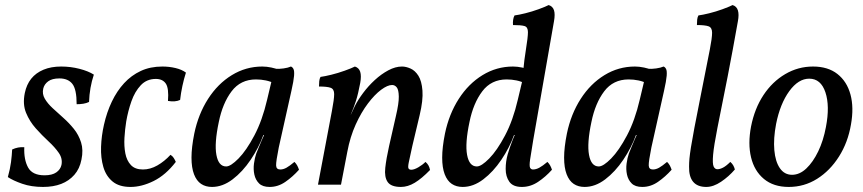

<svg xmlns="http://www.w3.org/2000/svg" viewBox="-20 -730 3413 759"><path d="M222 -467Q259 -467 294 -458Q329 -449 351 -435Q334 -384 332 -327Q322 -322 309.5 -320Q297 -318 283 -318Q283 -377 266 -398.5Q249 -420 215 -420Q186 -420 170.5 -408.5Q155 -397 151 -380Q146 -359 157 -340Q168 -321 188 -302.5Q208 -284 230.5 -264Q253 -244 272 -220.5Q291 -197 300.5 -167Q310 -137 302 -99Q295 -63 274 -39Q253 -15 222 -3Q191 9 150 9Q104 9 68 -3.5Q32 -16 11 -30Q20 -62 23.5 -89Q27 -116 28 -139Q51 -150 76 -148Q74 -99 91 -68Q108 -37 156 -37Q186 -37 202.5 -48.5Q219 -60 223 -78Q228 -103 212.5 -125.5Q197 -148 171.5 -171.5Q146 -195 121.5 -222.5Q97 -250 83 -284Q69 -318 78 -362Q85 -396 103.5 -419Q122 -442 152 -454.5Q182 -467 222 -467Z M496 9Q451 9 425 -12.5Q399 -34 388.5 -70Q378 -106 379.5 -149.5Q381 -193 391 -237Q402 -286 422 -328Q442 -370 470.5 -401Q499 -432 536.5 -449.5Q574 -467 622 -467Q649 -467 674 -461Q699 -455 715 -443Q707 -418 701 -390Q695 -362 692 -335Q673 -326 644 -331Q648 -381 635.5 -399.5Q623 -418 596 -418Q560 -418 536.5 -393Q513 -368 499.5 -329.5Q486 -291 479 -250Q474 -219 472 -185.5Q470 -152 475.5 -123.5Q481 -95 497.5 -77.5Q514 -60 545 -60Q574 -60 602 -76Q630 -92 654 -118Q662 -113 666.5 -106Q671 -99 675 -90Q635 -38 587.5 -14.5Q540 9 496 9Z M1130 -467Q1136 -465 1140 -457.5Q1144 -450 1142.5 -430.5Q1141 -411 1132 -371L1082 -147Q1071 -92 1071.5 -76Q1072 -60 1088 -60Q1100 -60 1112.5 -67Q1125 -74 1144 -90Q1151 -83 1155 -75.5Q1159 -68 1162 -59Q1137 -31 1108 -11Q1079 9 1046 9Q1018 9 1004 -5Q990 -19 985.5 -40Q981 -61 984 -83.5Q987 -106 993 -123Q997 -133 1003.5 -149Q1010 -165 1017 -181Q1024 -197 1028 -205L1064 -346L1067 -458Q1083 -457 1101 -459.5Q1119 -462 1130 -467ZM1082 -454 1065 -400Q1050 -408 1031 -412Q1012 -416 992 -416Q931 -416 895.5 -369Q860 -322 845 -248Q827 -163 835.5 -117.5Q844 -72 874 -72Q892 -72 923 -103.5Q954 -135 985.5 -194.5Q1017 -254 1036 -336L1055 -416L1102 -409L1047 -196H1021Q1003 -146 971 -98.5Q939 -51 899.5 -21Q860 9 818 9Q793 9 775 -3Q757 -15 747 -41Q737 -67 737 -107Q737 -147 748 -202Q764 -279 802.5 -339Q841 -399 896.5 -433Q952 -467 1017 -467Q1034 -467 1053 -463Q1072 -459 1082 -454Z M1237 0 1292 -291Q1301 -338 1301 -358Q1301 -378 1287 -383Q1273 -388 1241 -388Q1241 -399 1242 -409Q1243 -419 1247 -426Q1263 -428 1289.5 -434.5Q1316 -441 1342.5 -450.5Q1369 -460 1383 -467Q1399 -462 1404 -446Q1409 -430 1404 -402Q1396 -359 1387 -331Q1378 -303 1367 -278L1353 -130L1328 0ZM1569 -467Q1585 -467 1603 -459Q1621 -451 1634 -430.5Q1647 -410 1650 -372Q1653 -334 1639 -275L1610 -153Q1600 -108 1596 -88.5Q1592 -69 1595 -64Q1598 -59 1606 -59Q1617 -59 1633.5 -68.5Q1650 -78 1662 -90Q1670 -83 1674 -75.5Q1678 -68 1680 -58Q1647 -24 1619.5 -7.5Q1592 9 1565 9Q1526 9 1512.5 -10.5Q1499 -30 1503 -66.5Q1507 -103 1518 -152L1545 -271Q1557 -322 1556.5 -348.5Q1556 -375 1548.5 -384.5Q1541 -394 1530 -394Q1512 -394 1486.5 -375Q1461 -356 1434.5 -321Q1408 -286 1386 -237.5Q1364 -189 1353 -130L1345 -230L1383 -311Q1395 -335 1415.5 -362.5Q1436 -390 1461.5 -413.5Q1487 -437 1515 -452Q1543 -467 1569 -467Z M2043 9Q2008 9 1993.5 -11.5Q1979 -32 1979 -62Q1979 -92 1987 -120Q1990 -131 1995.5 -147Q2001 -163 2007 -178Q2013 -193 2017 -200L2051 -406Q2047 -431 2049.5 -460.5Q2052 -490 2059 -534Q2067 -583 2067 -603Q2067 -623 2053.5 -627Q2040 -631 2008 -631Q2007 -641 2008.5 -651.5Q2010 -662 2014 -669Q2030 -671 2056.5 -677.5Q2083 -684 2109 -693.5Q2135 -703 2149 -710Q2165 -705 2170 -689.5Q2175 -674 2170 -646L2088 -177Q2079 -124 2075.5 -99Q2072 -74 2075.5 -67Q2079 -60 2087 -60Q2099 -60 2112 -67Q2125 -74 2144 -90Q2151 -83 2155 -75.5Q2159 -68 2162 -59Q2137 -31 2107 -11Q2077 9 2043 9ZM2073 -454 2056 -400Q2041 -408 2022 -412Q2003 -416 1983 -416Q1922 -416 1886.5 -369Q1851 -322 1836 -248Q1818 -163 1826.5 -117.5Q1835 -72 1865 -72Q1883 -72 1914 -103.5Q1945 -135 1976.5 -194.5Q2008 -254 2027 -336L2046 -416L2093 -409L2038 -196H2012Q1994 -146 1962 -98.5Q1930 -51 1890.5 -21Q1851 9 1809 9Q1784 9 1766 -3Q1748 -15 1738 -41Q1728 -67 1728 -107Q1728 -147 1739 -202Q1755 -279 1793.5 -339Q1832 -399 1887.5 -433Q1943 -467 2008 -467Q2025 -467 2044 -463Q2063 -459 2073 -454Z M2603 -467Q2609 -465 2613 -457.5Q2617 -450 2615.5 -430.5Q2614 -411 2605 -371L2555 -147Q2544 -92 2544.5 -76Q2545 -60 2561 -60Q2573 -60 2585.5 -67Q2598 -74 2617 -90Q2624 -83 2628 -75.5Q2632 -68 2635 -59Q2610 -31 2581 -11Q2552 9 2519 9Q2491 9 2477 -5Q2463 -19 2458.5 -40Q2454 -61 2457 -83.5Q2460 -106 2466 -123Q2470 -133 2476.5 -149Q2483 -165 2490 -181Q2497 -197 2501 -205L2537 -346L2540 -458Q2556 -457 2574 -459.5Q2592 -462 2603 -467ZM2555 -454 2538 -400Q2523 -408 2504 -412Q2485 -416 2465 -416Q2404 -416 2368.5 -369Q2333 -322 2318 -248Q2300 -163 2308.5 -117.5Q2317 -72 2347 -72Q2365 -72 2396 -103.5Q2427 -135 2458.5 -194.5Q2490 -254 2509 -336L2528 -416L2575 -409L2520 -196H2494Q2476 -146 2444 -98.5Q2412 -51 2372.5 -21Q2333 9 2291 9Q2266 9 2248 -3Q2230 -15 2220 -41Q2210 -67 2210 -107Q2210 -147 2221 -202Q2237 -279 2275.5 -339Q2314 -399 2369.5 -433Q2425 -467 2490 -467Q2507 -467 2526 -463Q2545 -459 2555 -454Z M2772 9Q2737 9 2720 -11.5Q2703 -32 2704 -72Q2704 -87 2705.5 -103.5Q2707 -120 2711.5 -148.5Q2716 -177 2725 -224.5Q2734 -272 2749 -347Q2764 -422 2786 -534Q2795 -580 2795 -600.5Q2795 -621 2781 -626Q2767 -631 2735 -631Q2735 -642 2736 -652Q2737 -662 2741 -669Q2757 -671 2783.5 -677.5Q2810 -684 2836 -693.5Q2862 -703 2876 -710Q2892 -705 2897 -689Q2902 -673 2897 -646Q2877 -533 2856.5 -427.5Q2836 -322 2816 -224Q2802 -153 2799 -118Q2796 -83 2801 -72Q2806 -61 2816 -61Q2826 -61 2838.5 -67.5Q2851 -74 2867 -90Q2875 -83 2879 -75.5Q2883 -68 2885 -60Q2861 -32 2830.5 -11.5Q2800 9 2772 9Z M3098 9Q3038 9 3000 -22.5Q2962 -54 2949 -108Q2936 -162 2949 -230Q2963 -301 2998 -354Q3033 -407 3084 -437Q3135 -467 3194 -467Q3253 -467 3290.5 -437.5Q3328 -408 3342 -356.5Q3356 -305 3344 -238Q3332 -167 3296.5 -111Q3261 -55 3210 -23Q3159 9 3098 9ZM3111 -39Q3141 -39 3167.5 -64Q3194 -89 3214.5 -131.5Q3235 -174 3245 -228Q3261 -311 3243 -365Q3225 -419 3179 -419Q3136 -419 3100 -369.5Q3064 -320 3048 -240Q3037 -182 3041 -136.5Q3045 -91 3063 -65Q3081 -39 3111 -39Z"/></svg>

Font: Vollkorn
Style: Italic
Weight: 400
Italic angle: -11°
Designer: Friedrich Althausen
Foundry: Friedrich Althausen
Version: Version 5.001